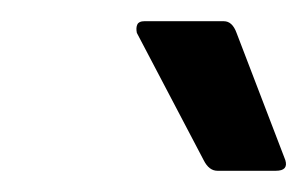

<svg xmlns="http://www.w3.org/2000/svg" viewBox="-20 -717 290 181"><path d="M185 -556Q177 -556 172 -566L109 -686Q108 -691 109.5 -694Q111 -697 116 -697H191Q199 -697 203 -686L249 -566Q252 -556 240 -556Z"/></svg>

Font: Sofia Sans Medium
Style: Italic
Weight: 500
Italic angle: -9°
Version: Version 4.101